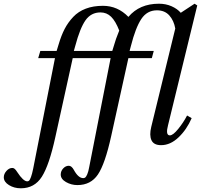

<svg xmlns="http://www.w3.org/2000/svg" viewBox="-92 -762 1072 1024"><path d="M301.8 -490.2H506.8L518.1 -526.9Q523.4 -547.9 543.9 -599.1Q524.4 -649.4 500.7 -672.6Q477.1 -695.8 443.8 -695.8Q393.6 -695.8 364 -653.8Q334.5 -611.8 309.1 -516.1ZM-71.8 184.1Q-71.8 165.5 -57.6 149.7Q-43.5 133.8 -26.9 133.8Q-23.9 133.8 -21.5 134.3Q-19 134.8 -16.8 136.5Q-14.6 138.2 -13.2 139.2Q-11.7 140.1 -9.3 143.1Q-6.8 146 -6.1 147Q-5.4 147.9 -2.9 151.6Q-0.5 155.3 0 155.8Q32.2 205.1 53.2 205.1Q59.1 205.1 63.2 201.4Q67.4 197.8 73.2 182.1Q79.1 166.5 85 137.2L201.2 -452.1H111.8L123 -490.2H210L221.2 -526.9Q234.9 -573.2 252.9 -607.9Q271 -642.6 298.3 -671.6Q325.7 -700.7 365.5 -715.8Q405.3 -731 457 -731Q535.6 -731 592.8 -671.9Q651.9 -742.2 755.9 -742.2Q792 -742.2 822.8 -728.8Q853.5 -715.3 872.1 -693.8L945.8 -742.2L960 -732.9L804.2 -94.2Q797.4 -69.3 799.3 -54.7Q801.3 -40 814 -40Q830.6 -40 858.4 -74.2Q886.2 -108.4 905.8 -146L930.2 -131.8Q903.8 -70.8 860.1 -29.3Q816.4 12.2 767.1 12.2Q728 12.2 715.8 -14.2Q703.6 -40.5 714.8 -85.9L842.8 -609.9Q835.4 -652.3 811 -679.7Q786.6 -707 745.1 -707Q692.4 -707 661.6 -660.6Q630.9 -614.3 606 -516.1L599.1 -490.2H728L717.8 -452.1H592.8L501 -36.1Q468.3 112.3 430.2 168.7Q392.1 225.1 320.8 225.1Q288.1 225.1 260 209Q231.9 192.9 231.9 168.9Q231.9 150.4 245.1 136.2Q258.3 122.1 274.9 122.1Q289.6 122.1 301.8 144Q325.7 188 352.1 188Q357.9 188 362.5 184.8Q367.2 181.6 373.3 167.7Q379.4 153.8 383.8 128.9L498 -452.1H295.9L203.1 -30.8Q170.4 119.1 131.1 180.7Q91.8 242.2 19 242.2Q-16.6 242.2 -43.9 225.3Q-71.3 208.5 -71.8 184.1Z"/></svg>

Font: Linguistics Pro
Style: Italic
Weight: 400
Italic angle: -12°
Designer: Stefan Peev, Context Ltd
Foundry: Stefan Peev, Context Ltd
Version: Version 001.000